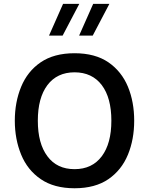

<svg xmlns="http://www.w3.org/2000/svg" viewBox="-20 -981 780 1006"><path d="M394.5 -794.4H465.8L553.2 -960.9H468.3ZM236.8 -794.4H308.1L395.5 -960.9H310.5ZM370.6 -702.1C298.3 -702.1 239.3 -686 192.9 -654.3C146.5 -622.6 112.8 -579.6 90.8 -526.4C68.8 -473.1 57.6 -413.6 57.6 -348.6C57.6 -283.7 68.8 -224.6 90.8 -170.9C112.8 -117.2 147 -74.2 193.4 -42.5C239.7 -10.7 298.8 5.4 370.6 5.4C442.9 5.4 502 -10.7 548.3 -42.5C594.2 -74.2 628.4 -117.2 650.4 -170.9C672.4 -224.6 683.1 -283.7 683.1 -348.6C683.1 -413.6 672.4 -473.1 650.4 -526.4C628.4 -579.6 594.2 -622.6 548.3 -654.3C502 -686 442.9 -702.1 370.6 -702.1ZM370.6 -602.1C431.6 -602.1 479.5 -579.6 513.2 -535.2C546.9 -490.7 563.5 -428.2 563.5 -348.6C563.5 -269 546.9 -207 513.2 -162.1C479.5 -117.2 432.1 -94.7 370.6 -94.7C309.1 -94.7 261.7 -117.2 228.5 -162.1C194.8 -207 178.2 -269 178.2 -348.6C178.2 -428.2 194.8 -490.2 228.5 -535.2C262.2 -579.6 309.6 -602.1 370.6 -602.1Z"/></svg>

Font: Estedad SemiBold
Style: Regular
Weight: 600
Designer: Amin Abedi
Version: Version 7.3